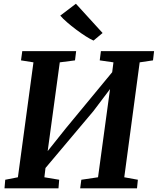

<svg xmlns="http://www.w3.org/2000/svg" viewBox="-20 -1020 855 1040"><path d="M4.4 0 8.4 -46.4 77 -59.8 161.2 -682.3 93.8 -693 100.6 -743H392.4L386.3 -693L303.8 -682.3L230.7 -146.1L203.8 -158.4L337.1 -325.5L624.4 -673.3L580 -568.4L594.5 -682.3L520.2 -693L526.6 -743H814.6L808.8 -693L736.6 -682.3L653.1 -59.8L726.8 -46.4L722.1 0H414.3L420.5 -46.4L511 -59.8L583.5 -592.3L609.6 -582L486 -418.3L188.6 -65.1L229.4 -135.4L220.4 -59.8L300.6 -46.4L296.8 0ZM486.5 -800.2Q469.4 -807.7 444.3 -823.6Q419.3 -839.5 392.7 -859.5Q366.1 -879.4 343 -899.5Q319.8 -919.6 306.5 -935.4L391.2 -999.7L535.7 -841.2Z"/></svg>

Font: Merriweather Light
Style: Italic
Weight: 300
Italic angle: -7.8°
Designer: Eben Sorkin
Foundry: Eben Sorkin
Version: Version 2.101